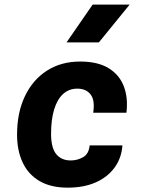

<svg xmlns="http://www.w3.org/2000/svg" viewBox="-20 -832 640 861"><path d="M283.5 9.5Q208 9.5 157.5 -20Q107 -49.5 81.8 -103Q56.5 -156.5 56.5 -228Q56.5 -327 91.8 -400.8Q127 -474.5 190.5 -515.2Q254 -556 339.5 -556Q419 -556 467.5 -526Q516 -496 535.5 -444.2Q555 -392.5 547 -326.5H398Q406.5 -383 386 -408.8Q365.5 -434.5 327 -434.5Q289.5 -434.5 263.2 -410.8Q237 -387 223 -341.8Q209 -296.5 209 -232Q209 -169.5 232 -141Q255 -112.5 297.5 -112.5Q327 -112.5 352.8 -127.2Q378.5 -142 382 -180H529Q525 -123.5 494 -80.8Q463 -38 409.5 -14.2Q356 9.5 283.5 9.5ZM278.5 -642 395.5 -811.5H561.5L423.5 -642Z"/></svg>

Font: Spline Sans Mono
Style: Italic
Weight: 400
Italic angle: -4°
Monospace: yes
Designer: Eben Sorkin, Mirko Velimirovic
Foundry: Sorkin Type
Version: Version 1.004